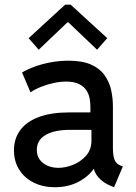

<svg xmlns="http://www.w3.org/2000/svg" viewBox="-20 -784 574 812"><path d="M211.4 7.8Q162.1 7.8 123 -11.5Q84 -30.8 61.5 -65.9Q39.1 -101.1 39.1 -148.4Q39.1 -198.2 66.2 -234.4Q93.3 -270.5 145.5 -289.6Q197.8 -308.6 272.5 -308.6H382.8V-234.9H276.9Q209.5 -234.9 172.6 -213.1Q135.7 -191.4 135.7 -149.9Q135.7 -126 147.9 -109.1Q160.2 -92.3 180.9 -83.3Q201.7 -74.2 227.5 -74.2Q256.3 -74.2 288.6 -86.9Q320.8 -99.6 343.8 -125.2Q366.7 -150.9 366.7 -189V-242.7L362.3 -271.5V-332Q362.3 -346.2 359.6 -364.5Q356.9 -382.8 346.9 -399.7Q336.9 -416.5 315.9 -427.7Q294.9 -439 258.8 -439Q234.9 -439 207.3 -433.1Q179.7 -427.2 154.1 -417Q128.4 -406.7 108.9 -393.6L73.2 -477.5Q97.2 -491.7 129.4 -503.2Q161.6 -514.6 197.8 -521Q233.9 -527.3 270 -527.3Q328.6 -527.3 365.5 -510.7Q402.3 -494.1 422.4 -465.8Q442.4 -437.5 450 -403.3Q457.5 -369.1 457.5 -334V-158.2Q457.5 -126.5 464.4 -108.6Q471.2 -90.8 489.3 -84L499.5 -80.1L462.4 7.8L448.2 2Q416 -11.2 396.5 -33.7Q377 -56.2 376 -78.6L395 -69.3H359.9L383.8 -83Q365.2 -45.9 319.1 -19Q272.9 7.8 211.4 7.8ZM143.6 -573.7 101.1 -622.6 255.4 -764.2H278.8L433.6 -622.6L390.6 -573.7L269 -689.5H265.1Z"/></svg>

Font: Reddit Sans Medium
Style: Regular
Weight: 500
Designer: Stephen Hutchings
Foundry: Reddit
Version: Version 1.014